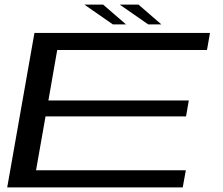

<svg xmlns="http://www.w3.org/2000/svg" viewBox="-20 -819 976 839"><path d="M11.5 0 130.5 -675H897.5L884.5 -600.5H230L191.5 -380H805L793 -310.5H179L137.5 -75H792L778.5 0ZM627.5 -712.5 503 -799H585L685 -712.5ZM473 -712.5 348.5 -799H430.5L530.5 -712.5Z"/></svg>

Font: Anybody UltraExpanded Regular
Style: Italic
Weight: 400
Width: 9
Italic angle: -10°
Designer: Tyler Finck
Foundry: Etcetera Type Company
Version: Version 1.010; ttfautohint (v1.8.3) -l 8 -r 50 -G 200 -x 14 